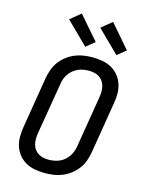

<svg xmlns="http://www.w3.org/2000/svg" viewBox="-142 -1067 885 1161"><g transform="rotate(15 300.0 -487.0)"><path d="M255 8Q223 8 192.5 2.5Q162 -3 136.5 -17Q111 -31 92 -54Q73 -77 63.5 -105Q54 -133 54 -164.5Q54 -196 59 -227L112 -550Q117 -577 126.5 -603.5Q136 -630 153.5 -653.5Q171 -677 194.5 -695Q218 -713 245 -724Q272 -735 299.5 -739Q327 -743 354 -743Q386 -743 416.5 -737.5Q447 -732 472.5 -718Q498 -704 517 -681Q536 -658 545.5 -630Q555 -602 555.5 -570.5Q556 -539 550 -508L497 -185Q492 -158 482.5 -131.5Q473 -105 455.5 -81.5Q438 -58 414.5 -40Q391 -22 364.5 -11Q338 0 310 4Q282 8 255 8ZM256 -76Q273 -76 290 -79Q307 -82 323.5 -89Q340 -96 354 -108Q368 -120 378 -134.5Q388 -149 394 -165.5Q400 -182 403 -199L456 -521Q459 -539 459 -556.5Q459 -574 455 -590.5Q451 -607 441.5 -620.5Q432 -634 418.5 -643Q405 -652 387.5 -655.5Q370 -659 353 -659Q336 -659 319 -656Q302 -653 286 -646Q270 -639 255.5 -627Q241 -615 231 -600.5Q221 -586 215 -569.5Q209 -553 207 -536L153 -214Q150 -196 150 -178.5Q150 -161 154 -144.5Q158 -128 167.5 -114.5Q177 -101 191 -92Q205 -83 222 -79.5Q239 -76 256 -76ZM489 -793 352 -928 418 -982 543 -837ZM294 -793 157 -928 222 -982 348 -837Z"/></g></svg>

Font: Iosevka SS04 Md Ex Obl
Style: Regular
Weight: 500
Width: 7
Italic angle: -9°
Monospace: yes
Designer: Belleve Invis
Foundry: Belleve Invis
Version: Version 19.0.0; ttfautohint (v1.8.4)